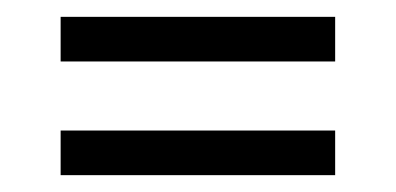

<svg xmlns="http://www.w3.org/2000/svg" viewBox="-20 -494 470 228"><path d="M378 -474H52V-421H378ZM378 -339H52V-286H378Z"/></svg>

Font: Emberly Black
Style: Regular
Weight: 900
Designer: Rajesh Rajput
Foundry: Rajesh Rajput
Version: Version 1.000